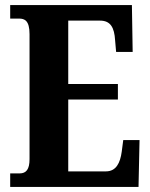

<svg xmlns="http://www.w3.org/2000/svg" viewBox="-20 -734 590 754"><path d="M20 0H524L528 -184H464L458 -138C452 -94 436 -61 396 -61H248V-343H443V-404H248V-653H373C414 -653 429 -626 432 -576L436 -530H501L498 -714H20V-661H55C76 -661 96 -654 96 -600V-109C96 -69 83 -53 57 -53H20Z"/></svg>

Font: Noto Serif Tamil ExtraCondensed ExtraBold
Style: Regular
Weight: 800
Width: 2
Designer: Indian Type Foundry, Tom Grace, and the Monotype Design Team
Foundry: Monotype Imaging Inc.
Version: Version 2.004